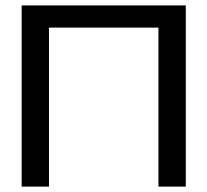

<svg xmlns="http://www.w3.org/2000/svg" viewBox="-20 -690 767 710"><path d="M60.1 -669.9H667V0H565.9V-587.9H161.1V0H60.1Z"/></svg>

Font: LT Wave
Style: Regular
Weight: 400
Designer: Daniel Lyons
Version: Version 2.5 (Glyphs App)